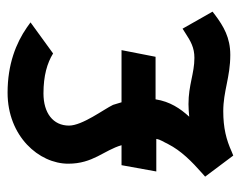

<svg xmlns="http://www.w3.org/2000/svg" viewBox="-86 -544 650 519"><g transform="rotate(-90 239.5 -285.0)"><path d="M354 -467 438 -528 424 -538C382 -567 325 -590 248 -590C130 -590 56 -505 56 -426C56 -359 92 -330 106 -282H52L35 -188H123C121 -176 115 -169 109 -156C91 -121 63 -93 29 -63L21 -56L78 20L88 16C121 1 153 -7 198 -7C252 -7 290 12 350 12C397 12 427 -6 458 -29L467 -36L421 -117L410 -110C387 -95 370 -85 342 -85C300 -85 269 -101 217 -101C205 -101 194 -100 183 -99C205 -123 224 -151 230 -190H345L363 -282H222C220 -290 217 -297 215 -305C203 -330 159 -388 159 -424C159 -467 193 -493 246 -493C294 -493 328 -483 354 -467Z"/></g></svg>

Font: Charger
Style: ExBd
Weight: 400
Designer: Jasper
Foundry: Cannot Into Space Fonts
Version: Version 0.99